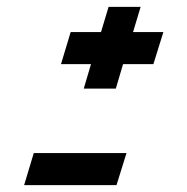

<svg xmlns="http://www.w3.org/2000/svg" viewBox="-20 -569 543 557"><path d="M316 -312 337 -383H425L454 -476H366L388 -549H295L273 -476H185L157 -383H244L223 -312ZM78 -125 50 -32H318L347 -125Z"/></svg>

Font: Drag You Down
Style: Regular
Weight: 400
Designer: Robert Jablonski
Foundry: Cannot Into Space Fonts
Version: Version 0.97